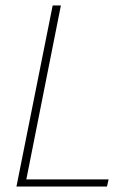

<svg xmlns="http://www.w3.org/2000/svg" viewBox="-20 -680 472 700"><path d="M40 0 172 -660H202L76 -26H376L370 0Z"/></svg>

Font: Source Sans 3 VF
Style: Italic
Weight: 200
Italic angle: -11°
Designer: Paul D. Hunt
Foundry: Adobe Systems Incorporated
Version: Version 3.042;hotconv 1.0.118;makeotfexe 2.5.65603